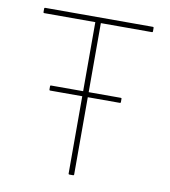

<svg xmlns="http://www.w3.org/2000/svg" viewBox="-76 -721 697 786"><g transform="rotate(10 272.5 -327.5)"><path d="M127 -325Q124 -325 124 -329V-343Q124 -346 127 -346H417Q421 -346 421 -343V-329Q421 -325 417 -325H284H261ZM265 0Q261 0 261 -4V-633H49Q45 -633 45 -637V-651Q45 -655 49 -655H496Q500 -655 500 -651V-637Q500 -633 496 -633H284V-4Q284 0 280 0Z"/></g></svg>

Font: Sofia Sans Thin
Style: Regular
Weight: 250
Designer: Botio Nikoltchev, Ani Petrova
Foundry: lettersoup
Version: Version 4.101